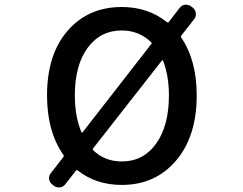

<svg xmlns="http://www.w3.org/2000/svg" viewBox="-20 -780 1040 823"><path d="M678.7 -520.5Q677.7 -522.5 676.3 -522.5Q674.8 -522.5 674.8 -521.5L378.9 -143.6Q376 -139.6 378.9 -136.7Q428.7 -87.9 502 -87.9Q594.7 -87.9 649.4 -164.6Q704.1 -241.2 704.1 -371.1Q704.1 -455.1 678.7 -520.5ZM329.1 -212.9Q330.1 -211.9 331.5 -211.4Q333 -210.9 334 -212.9L628.9 -591.8Q631.8 -594.7 628.9 -597.7Q577.1 -649.4 502 -649.4Q410.2 -649.4 355.5 -574.7Q300.8 -500 300.8 -371.1Q300.8 -281.2 329.1 -212.9ZM806.6 -747.1Q817.4 -738.3 819.3 -724.1Q821.3 -710 812.5 -698.2L756.8 -627Q753.9 -623 756.8 -619.1Q823.2 -521.5 823.2 -371.1Q823.2 -195.3 734.4 -91.3Q645.5 12.7 502 12.7Q391.6 12.7 312.5 -49.8Q308.6 -52.7 306.6 -49.8L259.8 9.8Q251 21.5 236.3 23.4Q233.4 23.4 231.4 23.4Q219.7 23.4 210 15.6L204.1 10.7Q192.4 2 190.4 -12.2Q188.5 -26.4 197.3 -37.1L252 -107.4Q254.9 -111.3 252.9 -114.3Q181.6 -214.8 181.6 -371.1Q181.6 -546.9 270 -648.4Q358.4 -750 502 -750Q615.2 -750 696.3 -684.6Q700.2 -681.6 703.1 -685.5L750 -746.1Q758.8 -757.8 772.5 -759.8Q775.4 -759.8 778.3 -759.8Q789.1 -759.8 798.8 -752.9Z"/></svg>

Font: Gen Jyuu Gothic L Monospace Medium
Style: Regular
Weight: 500
Designer: [Source Han Sans]
Ryoko NISHIZUKA  (kana & ideographs); Paul D. Hunt (Latin, Greek & Cyrillic); Wenlong ZHANG  (bopomofo
Version: Version 1.002.20150607